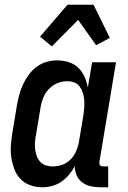

<svg xmlns="http://www.w3.org/2000/svg" viewBox="-20 -783 540 811"><path d="M159 8Q132 8 108 -0.5Q84 -9 67 -26.5Q50 -44 41 -67.5Q32 -91 28 -116.5Q24 -142 26 -168.5Q28 -195 32 -221L52 -341Q56 -363 62 -385Q68 -407 78 -428Q88 -449 102 -468Q116 -487 135 -501Q154 -515 176.5 -521.5Q199 -528 221 -528Q246 -528 270 -520.5Q294 -513 310.5 -497Q327 -481 337 -459Q347 -437 351 -413L369 -520H470L400 -100Q400 -96 400 -92Q400 -88 402.5 -85Q405 -82 409 -81Q413 -80 418 -80H437V8H403Q382 8 362.5 3.5Q343 -1 327.5 -12.5Q312 -24 304 -42Q296 -60 296 -81Q286 -62 271.5 -45Q257 -28 239 -15.5Q221 -3 200 2.5Q179 8 159 8ZM202 -80Q222 -80 241.5 -86.5Q261 -93 276.5 -108Q292 -123 300.5 -142Q309 -161 313 -181L333 -301Q335 -316 336 -332Q337 -348 335.5 -363Q334 -378 329.5 -392Q325 -406 316.5 -417.5Q308 -429 294 -434.5Q280 -440 264 -440Q243 -440 222 -431.5Q201 -423 185.5 -406Q170 -389 162 -368.5Q154 -348 151 -327L131 -207Q128 -192 127.5 -177.5Q127 -163 129 -149Q131 -135 136 -122Q141 -109 150.5 -99Q160 -89 173.5 -84.5Q187 -80 202 -80ZM199 -587 149 -628 265 -763H375L444 -623L386 -592L310 -699Z"/></svg>

Font: Iosevka Term Curly Semibold
Style: Italic
Weight: 600
Italic angle: -9°
Designer: Belleve Invis
Foundry: Belleve Invis
Version: Version 32.3.0